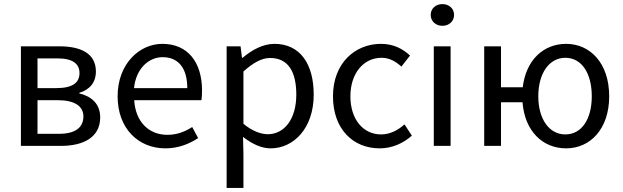

<svg xmlns="http://www.w3.org/2000/svg" viewBox="-20 -712 3039 937"><path d="M82 0H277C389 0 469 -43 469 -139C469 -209 422 -243 367 -256V-259C417 -274 448 -309 448 -363C448 -451 375 -486 269 -486H82ZM163 -282V-427H261C336 -427 368 -400 368 -355C368 -310 336 -282 255 -282ZM163 -59V-223H263C345 -223 387 -193 387 -144C387 -90 348 -59 268 -59Z M787 12C853 12 905 -11 947 -38L918 -92C882 -69 843 -54 797 -54C704 -54 641 -120 635 -223H963C965 -235 966 -253 966 -270C966 -409 896 -498 772 -498C661 -498 554 -401 554 -242C554 -83 657 12 787 12ZM634 -282C644 -378 706 -433 774 -433C850 -433 894 -380 894 -282Z M1086 205H1168V41L1166 -44C1211 -9 1256 12 1301 12C1412 12 1511 -85 1511 -250C1511 -401 1444 -498 1319 -498C1262 -498 1208 -467 1164 -430H1161L1154 -486H1086ZM1287 -57C1255 -57 1212 -71 1168 -108V-363C1216 -406 1257 -429 1298 -429C1390 -429 1426 -357 1426 -250C1426 -130 1367 -57 1287 -57Z M1833 12C1891 12 1946 -11 1990 -50L1954 -105C1924 -78 1885 -56 1840 -56C1751 -56 1690 -131 1690 -242C1690 -354 1754 -430 1842 -430C1881 -430 1911 -412 1939 -387L1981 -441C1947 -472 1903 -498 1839 -498C1714 -498 1605 -405 1605 -242C1605 -81 1704 12 1833 12Z M2097 0H2179V-486H2097ZM2139 -586C2171 -586 2196 -608 2196 -639C2196 -671 2171 -692 2139 -692C2107 -692 2082 -671 2082 -639C2082 -608 2107 -586 2139 -586Z M2743 12C2859 12 2953 -81 2953 -242C2953 -405 2859 -498 2743 -498C2633 -498 2547 -420 2531 -286H2425V-486H2343V0H2425V-213H2530C2541 -71 2629 12 2743 12ZM2739 -56C2660 -56 2607 -131 2607 -242C2607 -354 2660 -430 2739 -430C2819 -430 2868 -354 2868 -242C2868 -131 2819 -56 2739 -56Z"/></svg>

Font: Giro Sans Regular
Style: Regular
Weight: 400
Designer: Paul D. Hunt
Foundry: Adobe Systems Incorporated
Version: Version 1.000;PS 1.0;hotconv 1.0.88;makeotf.lib2.5.647800